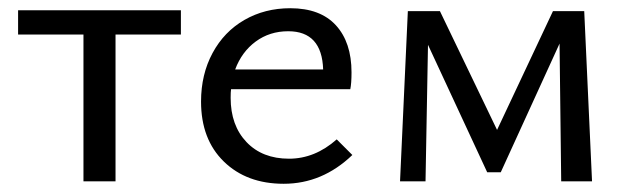

<svg xmlns="http://www.w3.org/2000/svg" viewBox="-20 -441 1534 467"><path d="M420 -357H261V0H183V-357H24V-416H420Z M837 -64Q764 6 670 6Q580 6 524.5 -48Q469 -102 469 -194Q469 -260 497 -312Q525 -364 574.5 -392.5Q624 -421 686 -421Q759 -421 797 -379.5Q835 -338 835 -265Q835 -238 832 -224H542Q541 -217 541 -203Q541 -136 579.5 -95.5Q618 -55 683 -55Q746 -55 799 -102ZM552 -272H766Q763 -365 681 -365Q636 -365 602 -340Q568 -315 552 -272Z M1345 0 1341 -335 1198 -22H1165L1021 -332L1015 0H953L972 -414H1050L1189 -125L1325 -414H1401L1420 0Z"/></svg>

Font: Ysabeau Medium
Style: Regular
Weight: 500
Designer: Christian Thalmann (Catharsis Fonts)
Version: Version 0.003